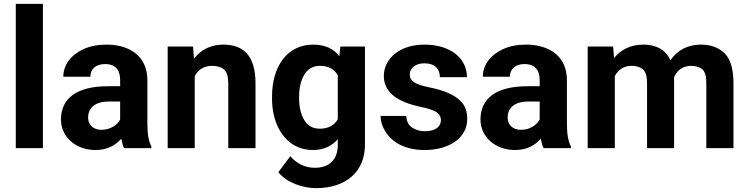

<svg xmlns="http://www.w3.org/2000/svg" viewBox="-20 -770 3887 998"><path d="M62 -750V0H203.1V-750Z M767.1 0V-8.3C753.4 -35.2 746.1 -69.3 746.1 -127.4V-353.5C746.1 -476.6 655.8 -538.1 533.7 -538.1C488.3 -538.1 448.7 -530.3 415 -515.1C347.7 -484.4 309.1 -431.6 309.1 -371.1H449.7C449.7 -411.6 478.5 -437 525.9 -437C580.6 -437 604.5 -404.8 604.5 -354.5V-321.8H541.5C379.4 -321.8 296.9 -259.3 296.9 -148.4C296.9 -57.1 375.5 9.8 476.1 9.8C540 9.8 582.5 -16.6 610.4 -49.3C613.8 -29.3 618.7 -12.7 625 0ZM506.8 -95.2C464.4 -95.2 438 -121.6 438 -158.2C438 -206.5 470.7 -242.2 545.4 -242.2H604.5V-148.9C590.3 -121.6 555.2 -95.2 506.8 -95.2Z M1082 -427.7C1108.9 -427.7 1129.9 -421.4 1144.5 -408.7C1159.2 -396 1166.5 -372.1 1166.5 -337.4V0H1308.1V-336.9C1308.1 -485.8 1240.7 -538.1 1141.1 -538.1C1077.1 -538.1 1024.9 -512.2 988.3 -465.3L983.4 -528.3H851.6V0H992.2V-374.5C1009.8 -407.2 1039.6 -427.7 1082 -427.7Z M1394 -257.8C1394 -206.5 1402.8 -161.1 1419.9 -120.6C1454.6 -40 1519.5 9.8 1606.9 9.8C1663.1 9.8 1704.6 -11.2 1735.8 -46.4V-16.6C1735.8 59.1 1692.4 102.1 1616.7 102.1C1564.5 102.1 1521.5 79.6 1488.8 42L1426.8 125C1471.7 181.6 1557.6 208 1623 208C1773.9 208 1877 126.5 1877 -17.6V-528.3H1749.5L1743.7 -478C1713.9 -516.6 1670.4 -538.1 1607.9 -538.1C1476.1 -538.1 1394 -429.2 1394 -268.1ZM1534.7 -268.1C1534.7 -312.5 1543.5 -350.6 1561.5 -381.3C1579.6 -412.1 1606.9 -427.7 1643.6 -427.7C1688.5 -427.7 1718.3 -409.7 1735.8 -378.4V-150.4C1718.3 -119.6 1688 -101.1 1642.6 -101.1C1606 -101.1 1578.6 -116.2 1561 -147C1543.5 -177.2 1534.7 -214.4 1534.7 -257.8Z M2272 -146C2272 -112.3 2243.7 -87.9 2189.5 -87.9C2163.6 -87.9 2141.6 -94.2 2122.6 -106.4C2103.5 -118.7 2093.3 -138.7 2091.8 -167.5H1958.5C1958.5 -138.7 1967.3 -110.8 1984.9 -84C2019.5 -29.3 2087.4 9.8 2186.5 9.8C2321.8 9.8 2408.7 -58.1 2408.7 -151.4C2408.7 -186 2399.9 -213.9 2382.8 -235.4C2347.7 -277.8 2285.2 -301.3 2209 -316.4C2135.3 -331.5 2109.9 -350.1 2109.9 -381.8C2109.9 -414.6 2138.2 -440.9 2185.5 -440.9C2241.7 -440.9 2266.6 -409.7 2266.6 -368.7H2407.2C2407.2 -466.3 2322.8 -538.1 2186 -538.1C2054.2 -538.1 1975.1 -462.4 1975.1 -375C1975.1 -284.2 2055.2 -238.8 2162.6 -215.3C2207 -206.1 2236.8 -196.3 2251 -185.5C2265.1 -174.3 2272 -161.1 2272 -146Z M2947.8 0V-8.3C2934.1 -35.2 2926.8 -69.3 2926.8 -127.4V-353.5C2926.8 -476.6 2836.4 -538.1 2714.4 -538.1C2668.9 -538.1 2629.4 -530.3 2595.7 -515.1C2528.3 -484.4 2489.7 -431.6 2489.7 -371.1H2630.4C2630.4 -411.6 2659.2 -437 2706.5 -437C2761.2 -437 2785.2 -404.8 2785.2 -354.5V-321.8H2722.2C2560.1 -321.8 2477.5 -259.3 2477.5 -148.4C2477.5 -57.1 2556.2 9.8 2656.7 9.8C2720.7 9.8 2763.2 -16.6 2791 -49.3C2794.4 -29.3 2799.3 -12.7 2805.7 0ZM2687.5 -95.2C2645 -95.2 2618.7 -121.6 2618.7 -158.2C2618.7 -206.5 2651.4 -242.2 2726.1 -242.2H2785.2V-148.9C2771 -121.6 2735.8 -95.2 2687.5 -95.2Z M3263.2 -427.7C3288.1 -427.7 3308.1 -421.4 3322.3 -409.2C3336.4 -397 3343.3 -372.6 3343.3 -336.9V0H3483.9V-352.5C3483.9 -357.9 3483.9 -362.8 3483.4 -367.7C3499 -404.3 3528.8 -427.7 3572.3 -427.7C3596.7 -427.7 3616.2 -421.9 3630.4 -410.2C3644.5 -397.9 3651.4 -374 3651.4 -337.4V0H3792.5V-337.4C3792.5 -410.6 3777.3 -462.4 3746.6 -492.7C3715.8 -522.9 3674.8 -538.1 3623.5 -538.1C3551.8 -538.1 3498.5 -506.8 3464.8 -456.5C3439 -513.7 3388.2 -538.1 3324.2 -538.1C3257.8 -538.1 3206.5 -511.7 3171.9 -468.3L3167 -528.3H3034.7V0H3175.8V-374.5C3193.4 -407.2 3221.7 -427.7 3263.2 -427.7Z"/></svg>

Font: Vazirmatn
Style: Bold
Weight: 700
Designer: Saber Rastikerdar
Foundry: Saber Rastikerdar
Version: Version 33.003